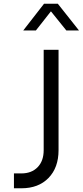

<svg xmlns="http://www.w3.org/2000/svg" viewBox="-20 -1013 445 1033"><path d="M55 -80H95Q150 -80 182.5 -113.5Q215 -147 215 -205V-745H295V-205Q295 -111 241 -55.5Q187 0 95 0H55ZM217 -993H291L405 -849H337L254 -952L173 -849H105Z"/></svg>

Font: Eudoxus Sans
Style: Regular
Weight: 400
Designer: Stijn de Vries
Foundry: tokotype
Version: Version 2.005